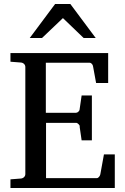

<svg xmlns="http://www.w3.org/2000/svg" viewBox="-20 -935 623 955"><path d="M376 -306 386 -237H437V-460H386L376 -391C376 -383 366 -374 358 -374H208V-623H425C435 -623 442 -613 443 -604L458 -522H518V-671H32V-628L84 -624C96 -623 106 -614 106 -602V-69C106 -57 96 -48 84 -47L32 -43V0H551V-167H497L479 -68C478 -61 470 -49 462 -49H209V-324H359C366 -324 377 -313 377 -306ZM396 -746H456L330 -915H254L128 -746H189L293 -845Z"/></svg>

Font: Veleka
Style: Regular
Weight: 400
Designer: Stefan Peev, Context Ltd, 2016; SIL International, 1997-2014.
Foundry: Stefan Peev, Context Ltd, 2016
Version: Version 1.000